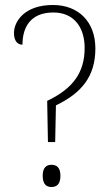

<svg xmlns="http://www.w3.org/2000/svg" viewBox="-20 -744 445 769"><path d="M172 -175H201L204 -322C308 -372 362 -439 362 -550C362 -656 295 -724 192 -724C77 -724 36 -657 36 -612C36 -580 50 -565 70 -565C70 -631 99 -694 194 -694C274 -694 319 -637 319 -552C319 -455 274 -390 169 -340ZM186 5C206 5 222 -5 222 -40C222 -74 206 -84 186 -84C167 -84 151 -74 151 -40C151 -5 167 5 186 5Z"/></svg>

Font: Noto Serif Bengali SemiCondensed ExtraLight
Style: Regular
Weight: 200
Width: 4
Designer: Juan Bruce, Universal Thirst, Indian Type Foundry and the Monotype Design Team.
Foundry: Monotype Imaging Inc.
Version: Version 2.003